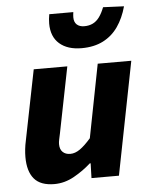

<svg xmlns="http://www.w3.org/2000/svg" viewBox="-54 -787 655 843"><g transform="rotate(-5 274.0 -365.5)"><path d="M152 12Q91 12 63 -21Q35 -54 35 -117Q35 -134 37 -152Q39 -170 43 -188L105 -498H253L195 -207Q192 -193 189.5 -181.5Q187 -170 187 -161Q187 -138 199.5 -126Q212 -114 233 -114Q254 -114 275.5 -129Q297 -144 324 -175L387 -498H535L437 0H316L318 -65H314Q281 -35 239 -11.5Q197 12 152 12ZM323 -572Q261 -572 225.5 -603Q190 -634 190 -692Q190 -702 191 -712Q192 -722 194 -733H300Q299 -726 298.5 -720.5Q298 -715 298 -710Q298 -689 310 -678Q322 -667 343 -667Q364 -667 380.5 -675Q397 -683 409.5 -700Q422 -717 432 -743L524 -739Q510 -688 484 -650.5Q458 -613 418 -592.5Q378 -572 323 -572Z"/></g></svg>

Font: Source Sans 3 ExtraBold
Style: Italic
Weight: 800
Italic angle: -11°
Version: Version 3.052;hotconv 1.1.0;makeotfexe 2.6.0